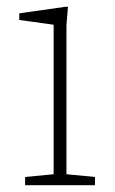

<svg xmlns="http://www.w3.org/2000/svg" viewBox="-20 -542 337 562"><path d="M179 -522 174.5 -469V-32L258 -24V0H53.5V-24L137 -32V-469.5Q131.5 -470.5 113.2 -473Q95 -475.5 73.5 -478.5Q52 -481.5 36.5 -483.5V-503L170.5 -522Z"/></svg>

Font: Newsreader 6pt ExtraLight
Style: Regular
Weight: 275
Designer: Hugues Gentile
Foundry: Production Type
Version: Version 1.003; ttfautohint (v1.8.3)